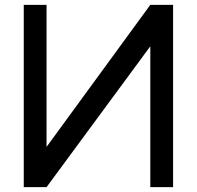

<svg xmlns="http://www.w3.org/2000/svg" viewBox="-20 -772 812 792"><path d="M78 0H172L600 -581V0H694V-752H600L172 -166V-752H78Z"/></svg>

Font: Hibana 45 SubMedium
Style: Regular
Weight: 500
Width: 6
Designer: pygmalion
Foundry: ybstudio
Version: Version 2021.007;FEAKit 1.0